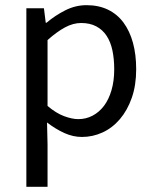

<svg xmlns="http://www.w3.org/2000/svg" viewBox="-20 -518 595 743"><path d="M82 205V-486H150L157 -430H160Q193 -458 232.5 -478Q272 -498 315 -498Q362 -498 398 -480.5Q434 -463 458 -430.5Q482 -398 494.5 -352.5Q507 -307 507 -250Q507 -188 490 -139.5Q473 -91 444 -57Q415 -23 377 -5.5Q339 12 297 12Q263 12 229.5 -3Q196 -18 162 -44L164 41V205ZM283 -57Q313 -57 338.5 -70.5Q364 -84 382.5 -108.5Q401 -133 411.5 -169Q422 -205 422 -250Q422 -290 415 -323Q408 -356 392.5 -379.5Q377 -403 352.5 -416Q328 -429 294 -429Q263 -429 231.5 -412Q200 -395 164 -363V-108Q197 -80 228 -68.5Q259 -57 283 -57Z"/></svg>

Font: Source Sans Pro
Style: Regular
Weight: 400
Designer: Paul D. Hunt
Foundry: Adobe Systems Incorporated
Version: Version 2.021;PS 2.000;hotconv 1.0.86;makeotf.lib2.5.63406